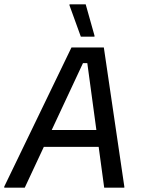

<svg xmlns="http://www.w3.org/2000/svg" viewBox="-48 -870 652 890"><path d="M-28.3 0V-5L283.3 -650H433.3L528.3 -5V0H435L356.7 -577.5H336.7L66.7 0ZM132.5 -189.2 171.7 -267.5H411.7L424.2 -189.2ZM326.7 -700 274.2 -845V-850H349.2L390 -705V-700Z"/></svg>

Font: Familjen Grotesk
Style: Italic
Weight: 400
Italic angle: -9.46201°
Designer: Anders Wikstroem, Jonas Baeckman, Matilda Gysing, Kristian Moeller
Foundry: Familjen STHLM AB
Version: Version 2.000